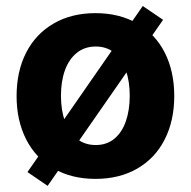

<svg xmlns="http://www.w3.org/2000/svg" viewBox="-20 -580 630 634"><path d="M70.7 -11.8 451.4 -560.1 518.5 -514.6 137.3 33.7ZM34.8 -262.7Q34.8 -344.7 66.5 -406.5Q98.1 -468.2 157.2 -502.4Q216.2 -536.6 295.2 -536.6Q374.3 -536.6 433.4 -502.4Q492.5 -468.2 523.9 -406.5Q555.4 -344.7 555.4 -262.7Q555.4 -181.6 523.9 -119.6Q492.5 -57.6 433.4 -23.4Q374.3 10.7 295.2 10.7Q216.2 10.7 157.2 -23.4Q98.1 -57.6 66.5 -119.6Q34.8 -181.6 34.8 -262.7ZM408.4 -263.8Q408.4 -310.7 395.7 -347.6Q383 -384.4 357.8 -405.4Q332.6 -426.4 296.3 -426.4Q259.5 -426.4 233.5 -405.4Q207.6 -384.4 194.4 -347.9Q181.3 -311.3 181.3 -263.8Q181.3 -216.3 194.4 -179.7Q207.6 -143 233.5 -122.1Q259.5 -101.1 296.3 -101.1Q332.6 -101.1 357.8 -122.1Q383 -143 395.7 -179.9Q408.4 -216.9 408.4 -263.8Z"/></svg>

Font: Pretendard Std Variable
Style: Regular
Weight: 400
Designer: Base glyphs from Inter by Rasmus Andersson; Hangeul glyphs from Noto Sans CJK(Source Han Sans) by Jang Soo-young and Kan
Foundry: Kil Hyung-jin
Version: Version 1.309;Glyphs 3.2 (3225)